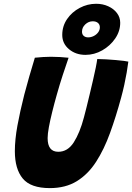

<svg xmlns="http://www.w3.org/2000/svg" viewBox="-20 -975 696 1011"><path d="M242.6 15.5Q141.6 15.5 99.9 -34.9Q58.2 -85.2 58.2 -179Q58.2 -239.6 71.8 -313.9Q85.4 -388.2 107.9 -476.9Q119.8 -522.5 133.9 -571.4Q148.1 -620.4 163.5 -671.1Q184.4 -673.2 206.6 -674.7Q228.8 -676.1 247.8 -676.1Q273 -676.1 297.4 -674.6Q321.9 -673 341.1 -670.9Q327.2 -631 310.5 -580.1Q293.8 -529.1 279.2 -476.8Q266.1 -430.8 255.2 -386.6Q244.2 -342.4 237.5 -306.2Q230.8 -270 230.8 -247.8Q230.8 -175.8 286.9 -175.8Q336.6 -175.8 368.5 -225.6Q400.4 -275.4 422 -357.2Q427.4 -377.2 435.4 -409.1Q443.4 -441 452.2 -478.3Q461.1 -515.6 469.6 -552.1Q478 -588.5 484.1 -618.2Q490.1 -647.9 492.1 -664.2Q512 -664.2 537.9 -662.6Q563.8 -661 589 -658.9Q614.2 -656.9 632.5 -654.4Q650.8 -652 655.8 -650.5Q652.6 -624 647.1 -592.7Q641.6 -561.4 634.4 -528Q627.1 -494.6 617.9 -461.1Q590.8 -361.2 559.4 -274.8Q528 -188.2 486 -123Q444 -57.8 384.8 -21.1Q325.5 15.5 242.6 15.5ZM430 -686.1Q378.9 -686.1 343.3 -715.9Q307.8 -745.6 307.8 -791Q307.8 -837.4 333.2 -874.6Q358.8 -911.8 399.7 -933.4Q440.6 -955.1 486.5 -955.1Q521.2 -955.1 550 -941.9Q578.8 -928.8 595.9 -906.2Q613 -883.6 613 -855.2Q613 -810.9 586.6 -772.2Q560.1 -733.5 518.3 -709.8Q476.5 -686.1 430 -686.1ZM444.2 -778.2Q459.1 -778.2 473.4 -785.3Q487.6 -792.4 496.7 -804.5Q505.8 -816.6 505.8 -831.1Q505.8 -845.9 495.6 -854.4Q485.5 -862.9 468.4 -862.9Q446.5 -862.9 429.1 -846.7Q411.8 -830.5 411.8 -808.2Q411.8 -793.9 420.8 -786.1Q429.9 -778.2 444.2 -778.2Z"/></svg>

Font: Grandstander Thin
Style: Italic
Weight: 100
Italic angle: -15°
Designer: Tyler Finck
Foundry: Etcetera Type Co
Version: Version 1.200